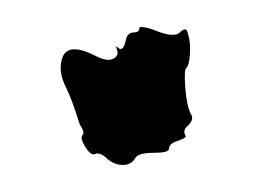

<svg xmlns="http://www.w3.org/2000/svg" viewBox="-20 -296 188 142"><path d="M84 -276Q89 -276 96 -273Q109 -268 113 -272Q118 -277 119 -271Q121 -265 120.5 -256.5Q120 -248 118 -246Q116 -245 117 -231.5Q118 -218 121 -212Q124 -208 119 -203Q115 -200 117 -196Q118 -195 116.5 -194Q115 -193 112 -192Q105 -190 105 -186Q105 -183 94 -183Q82 -183 80 -179Q77 -174 71 -174Q65 -174 60 -178Q54 -184 50 -182Q47 -181 43 -187.5Q39 -194 41 -196Q43 -198 39 -204L35 -216Q32 -225 28 -233Q23 -244 26 -253Q30 -265 50 -255Q63 -248 67 -256Q67 -258 66 -261L65 -262L67 -261Q71 -257 73 -266Q74 -272 79 -272Q83 -272 83 -275Q83 -276 84 -276Z"/></svg>

Font: Strokes
Style: Regular
Weight: 400
Version: Version 1.0